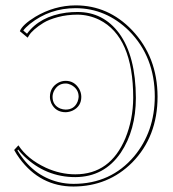

<svg xmlns="http://www.w3.org/2000/svg" viewBox="-20 -678 639 708"><path d="M82 -539.1 53.2 -563Q62.5 -586.9 110.4 -616.2Q180.2 -657.7 258.8 -658.2Q379.4 -658.2 466.8 -566.9Q560.5 -468.3 561 -321.8Q561 -173.8 467.3 -78.6Q379.4 9.3 251 9.8Q128.4 9.8 51.8 -94.2Q40.5 -109.4 32.2 -125L47.9 -142.1Q81.1 -91.3 148.9 -59.6Q202.1 -35.2 257.8 -35.2Q386.7 -35.2 442.4 -168.5Q470.7 -237.8 471.2 -316.9Q471.2 -542.5 346.2 -605Q308.1 -623.5 266.1 -624Q227.1 -624 193.6 -615Q160.2 -606 140.6 -594Q121.1 -582 106.9 -569.6Q92.8 -557.1 87.4 -547.9ZM222.2 -264.2Q184.6 -264.2 168.9 -297.9Q164.1 -309.6 164.1 -320.8Q164.1 -355.5 194.8 -373Q208 -379.9 222.2 -379.9Q254.4 -379.9 272 -350.1Q279.8 -335.9 279.8 -320.8Q279.8 -286.1 248.5 -270.5Q235.8 -264.6 222.2 -264.2ZM79.6 -553.7Q127 -618.2 224.1 -631.3Q244.6 -633.8 266.1 -633.8Q360.8 -633.8 419.4 -555.2Q480.5 -471.2 481 -316.9Q481 -198.2 425.3 -114.7Q364.3 -25.4 257.8 -24.9Q148.9 -24.9 68.8 -102.1Q56.2 -114.3 46.9 -126.5L44.4 -123.5Q99.6 -30.8 194.8 -6.8Q222.7 0 251 0Q388.7 0 474.6 -101.6Q550.3 -192.4 550.8 -321.8Q550.8 -468.8 455.6 -564.5Q371.1 -647.5 258.8 -647.9Q163.1 -647.9 90.3 -589.8Q73.7 -576.2 65.9 -565.4ZM222.2 -273.9Q253.9 -273.9 266.1 -303.2Q269.5 -312.5 270 -320.8Q270 -350.6 241.7 -365.2Q231.4 -370.1 222.2 -370.1Q192.9 -370.1 178.7 -341.8Q173.8 -331.1 173.8 -320.8Q173.8 -290 202.1 -277.8Q212.4 -273.9 222.2 -273.9Z"/></svg>

Font: Linux Biolinum Outline O
Style: Bold
Weight: 700
Designer: Philipp H. Poll
Foundry: Philipp H. Poll
Version: Version 0.9.2